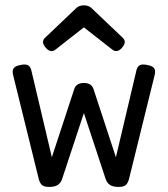

<svg xmlns="http://www.w3.org/2000/svg" viewBox="-20 -702 640 732"><path d="M571.3 -428.7Q571.3 -421.9 569.3 -414.6L472.2 -21Q467.8 -3.4 459.2 3.7Q450.7 10.7 432.1 10.7Q411.1 10.7 399.4 3.2Q387.7 -4.4 382.3 -21L299.8 -271L217.3 -21Q211.9 -4.4 200.2 3.2Q188.5 10.7 167.5 10.7Q148.9 10.7 140.4 3.7Q131.8 -3.4 127.4 -21L30.3 -414.6Q28.3 -421.9 28.3 -428.7Q28.3 -439 35.2 -445.1Q42 -451.2 57.6 -454.1Q65.9 -456.1 73.7 -456.1Q85 -456.1 91.1 -450.2Q97.2 -444.3 100.1 -431.2L177.7 -102.5L263.2 -362.8Q271 -385.7 299.8 -385.7Q328.6 -385.7 336.4 -362.8L421.9 -102.5L499.5 -431.2Q502.4 -444.3 508.5 -450.2Q514.6 -456.1 525.9 -456.1Q533.7 -456.1 542 -454.1Q557.6 -451.2 564.5 -445.1Q571.3 -439 571.3 -428.7ZM328.1 -671.9 447.8 -558.1Q455.6 -550.8 455.6 -542Q455.6 -531.7 444.3 -519Q434.1 -507.3 422.9 -507.3Q415 -507.3 407.7 -513.2L299.8 -597.7L191.9 -513.2Q184.6 -507.3 176.8 -507.3Q165.5 -507.3 155.3 -519Q144 -531.7 144 -542Q144 -550.8 151.9 -558.1L271.5 -671.9Q282.2 -681.6 299.8 -681.6Q317.4 -681.6 328.1 -671.9Z"/></svg>

Font: Courier Prime Code
Style: Regular
Weight: 400
Designer: Alan Dague-Greene
Foundry: Quote-Unquote Apps
Version: Version 3.0318